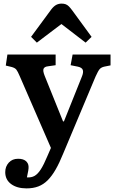

<svg xmlns="http://www.w3.org/2000/svg" viewBox="-20 -813 634 1063"><path d="M127 230Q74 230 41.5 206Q9 182 9 140Q9 109 28.5 87.5Q48 66 80 66Q108 66 122.5 78Q137 90 138 108Q139 116 136.5 131.5Q134 147 129 169Q153 171 171 161Q189 151 206 124.5Q223 98 242 52L262 6L89 -392Q78 -418 70.5 -427.5Q63 -437 45 -442L12 -450L21 -511H288V-452L246 -446Q227 -444 221.5 -433Q216 -422 227 -394L329 -141H334L433 -388Q443 -412 438.5 -425.5Q434 -439 411 -444L371 -452L382 -511H592V-451L557 -444Q540 -440 531.5 -430Q523 -420 509 -389L330 37Q309 89 288 125.5Q267 162 244 185Q221 208 192.5 219Q164 230 127 230ZM184 -577 152 -609 264 -761Q278 -779 291.5 -786Q305 -793 321 -793Q334 -793 343.5 -789.5Q353 -786 361.5 -777.5Q370 -769 381 -754L487 -609L454 -577L320 -680Z"/></svg>

Font: Literata 18pt SemiBold
Style: Regular
Weight: 600
Designer: Latin by Veronika Burian and Jose Scaglione. Greek by Irene Vlachou. Cyrillic by Vera Evstafieva.
Foundry: TypeTogether
Version: Version 3.103;gftools[0.9.29]